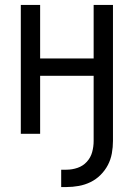

<svg xmlns="http://www.w3.org/2000/svg" viewBox="-20 -540 540 775"><path d="M227 215V145H248Q271 145 293 137.5Q315 130 330.5 113Q346 96 352 74Q358 52 358 29V-234H142V0H64V-520H142V-304H358V-520H436V29Q436 54 431.5 79Q427 104 415.5 126Q404 148 386 166Q368 184 345.5 195Q323 206 298 210.5Q273 215 248 215Z"/></svg>

Font: Iosevka Custom
Style: Regular
Weight: 400
Monospace: yes
Designer: Belleve Invis
Foundry: Belleve Invis
Version: Version 32.5.0; ttfautohint (v1.8.4)